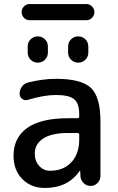

<svg xmlns="http://www.w3.org/2000/svg" viewBox="-20 -920 584 950"><path d="M417 -690V-660Q417 -639 402.5 -624.5Q388 -610 367 -610Q346 -610 331.5 -624.5Q317 -639 317 -660V-690Q317 -711 331.5 -725.5Q346 -740 367 -740Q388 -740 402.5 -725.5Q417 -711 417 -690ZM117 -690Q117 -711 131.5 -725.5Q146 -740 167 -740Q188 -740 202.5 -725.5Q217 -711 217 -690V-660Q217 -639 202.5 -624.5Q188 -610 167 -610Q146 -610 131.5 -624.5Q117 -639 117 -660ZM407 -820H127Q110 -820 98.5 -832Q87 -844 87 -860Q87 -876 98.5 -888Q110 -900 127 -900H407Q424 -900 435.5 -888Q447 -876 447 -860Q447 -844 435.5 -832Q424 -820 407 -820ZM317 -262Q235 -262 193.5 -234.5Q152 -207 152 -160Q152 -123 174 -99Q196 -75 227 -75Q293 -75 332.5 -116.5Q372 -158 372 -230V-254Q372 -262 363 -262ZM202 10Q134 10 90.5 -34Q47 -78 47 -150Q47 -238 114 -286.5Q181 -335 317 -335H363Q372 -335 372 -344V-355Q372 -408 347 -429Q322 -450 257 -450Q198 -450 118 -426Q103 -421 90 -430.5Q77 -440 77 -456Q77 -476 89 -492Q101 -508 120 -512Q192 -530 257 -530Q383 -530 430 -485Q477 -440 477 -320V-49Q477 -29 462.5 -14.5Q448 0 428 0Q408 0 393.5 -14.5Q379 -29 378 -49L377 -74Q377 -75 376 -75Q374 -75 374 -74Q316 10 202 10Z"/></svg>

Font: Rounded Mplus 1c Medium
Style: Regular
Weight: 500
Version: Version 1.059.20150529